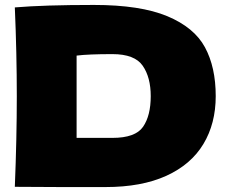

<svg xmlns="http://www.w3.org/2000/svg" viewBox="-20 -757 933 777"><path d="M853 -368Q853 -257 803 -174Q753 -91 653 -45.5Q553 0 407 0Q318 0 226 0Q134 0 40 -1Q48 -198 48 -368Q48 -540 40 -727Q159 -737 360 -737Q548 -737 657 -691.5Q766 -646 809.5 -565.5Q853 -485 853 -368ZM435 -199Q528 -199 559 -244Q590 -289 590 -368Q590 -444 557.5 -491Q525 -538 435 -538Q338 -538 290 -532V-199Z"/></svg>

Font: Dela Gothic One
Style: Regular
Weight: 400
Designer: aratakana
Foundry: aratakana
Version: Version 1.004